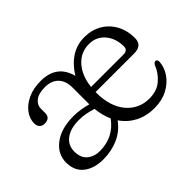

<svg xmlns="http://www.w3.org/2000/svg" viewBox="-86 -645 861 861"><g transform="rotate(-45 345.0 -214.0)"><path d="M652.5 -275Q652.5 -228.5 601 -228.5H356V-227.5Q356 -137 398.2 -87Q440.5 -37 506.5 -37Q555.5 -37 586 -64Q616.5 -91 629 -125Q636 -137.5 644 -137.5Q655 -137 655 -122Q653 -88 632.2 -58Q611.5 -28 575.8 -9.2Q540 9.5 493.5 9.5Q441 9.5 401.2 -11.2Q361.5 -32 336.5 -69Q307.5 -29 263.5 -9.5Q219.5 10 167 10Q110 10 74.5 -17.8Q39 -45.5 39 -99Q39 -152 85 -187.2Q131 -222.5 210 -222.5Q232.5 -222.5 255.2 -218.8Q278 -215 297.5 -209.5V-212V-315Q297.5 -358.5 274.5 -381.8Q251.5 -405 210.5 -405Q170.5 -405 150.2 -388.8Q130 -372.5 130 -349.5V-322Q130 -289.5 94 -289.5Q79 -289.5 70.5 -299Q62 -308.5 62 -324Q62 -353 81 -379Q100 -405 134.8 -421.5Q169.5 -438 217 -438Q319 -438 343.5 -344Q371 -389 409 -413.8Q447 -438.5 494.5 -438.5Q540 -438.5 575.8 -418Q611.5 -397.5 632 -360.5Q652.5 -323.5 652.5 -275ZM487 -402Q435 -402 400 -362.8Q365 -323.5 358 -259H563.5Q591 -259 591 -283.5Q591 -334 562.5 -368Q534 -402 487 -402ZM100 -107.5Q100 -67 124 -47.2Q148 -27.5 183.5 -27.5Q224.5 -27.5 259.2 -44.2Q294 -61 320.5 -97Q304 -133.5 299.5 -178.5Q280 -184.5 258.8 -188.8Q237.5 -193 214.5 -193Q161.5 -193 130.8 -170.2Q100 -147.5 100 -107.5Z"/></g></svg>

Font: Fraunces 144pt SuperSoft Light
Style: Regular
Weight: 300
Version: Version 1.000;[0bf87f6ff]